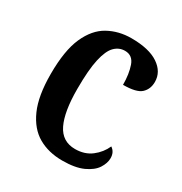

<svg xmlns="http://www.w3.org/2000/svg" viewBox="-137 -650 722 762"><g transform="rotate(30 224.0 -269.0)"><path d="M253 10Q190 10 143 -17Q96 -44 69 -104.5Q42 -165 42 -265Q42 -373 69.5 -434.5Q97 -496 144 -522Q191 -548 249 -548Q330 -548 373 -519Q416 -490 416 -444Q416 -411 394.5 -391Q373 -371 312 -371Q312 -420 299.5 -456Q287 -492 252 -492Q225 -492 205 -472Q185 -452 174 -403Q163 -354 163 -266Q163 -162 189 -108.5Q215 -55 274 -55Q318 -55 348.5 -78.5Q379 -102 394 -136Q415 -122 415 -94Q415 -71 399.5 -47Q384 -23 348 -6.5Q312 10 253 10Z"/></g></svg>

Font: Noto Serif Khmer Condensed SemiBold
Style: Regular
Weight: 600
Width: 3
Designer: Danh Hong and the Monotype Design Team
Foundry: Monotype Imaging Inc.
Version: Version 2.004; ttfautohint (v1.8.4.7-5d5b)